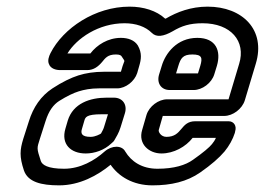

<svg xmlns="http://www.w3.org/2000/svg" viewBox="-20 -527 797 578"><path d="M421 -181 408 -136C395 -93 429 -65 466 -65C503 -65 539 -85 560 -112H630C627 -105 623 -99 618 -93C611 -84 591 -67 561 -46C539 -30 504 -19 454 -19C407 -19 375 -41 357 -71C347 -90 317 -90 295 -71C265 -44 222 -19 173 -19C123 -19 107 -31 103 -42C90 -82 91 -80 100 -109L117 -162C127 -194 141 -212 158 -223C182 -238 201 -247 217 -252C233 -257 253 -261 278 -261H333C358 -261 385 -282 393 -307L399 -328C405 -348 408 -367 395 -390C385 -406 366 -413 344 -413C305 -413 272 -392 252 -366H183C211 -412 277 -457 355 -457C389 -457 418 -447 437 -428C451 -414 472 -417 500 -433C527 -449 551 -457 590 -457C675 -457 721 -403 700 -335L668 -228H483C457 -228 429 -207 421 -181ZM481 -115C464 -115 456 -131 458 -136L470 -178H655C681 -178 709 -199 717 -225L750 -335C781 -437 710 -507 605 -507C555 -507 513 -491 479 -471H477C451 -495 412 -507 370 -507C266 -507 170 -442 132 -367C127 -357 123 -345 127 -335C132 -320 149 -316 161 -316H243C262 -316 276 -327 287 -340C297 -352 304 -363 329 -363C341 -363 345 -360 347 -356C358 -339 355 -348 349 -328L344 -311H293C264 -311 238 -307 216 -300C194 -293 167 -280 138 -261C103 -238 80 -204 67 -162L50 -109C40 -76 38 -56 52 -14C64 21 104 31 158 31C220 31 274 1 313 -31C337 4 380 31 439 31C495 31 543 20 583 -8C616 -31 640 -52 656 -71C670 -88 681 -108 687 -127L688 -132C693 -148 684 -162 668 -162H568C522 -162 530 -115 481 -115ZM323 -233H301C251 -233 200 -216 184 -164L177 -140C163 -93 193 -65 238 -65C265 -65 294 -75 315 -95C320 -99 323 -102 325 -106C329 -113 338 -127 343 -144L356 -186C364 -212 349 -233 323 -233ZM286 -183H305L293 -144C291 -137 287 -131 284 -125C281 -123 267 -115 253 -115C226 -115 222 -125 227 -140L234 -164C237 -174 240 -183 286 -183ZM491 -256H563C589 -256 617 -277 625 -303L633 -329C646 -373 631 -413 574 -413C512 -413 478 -366 467 -329L459 -303C451 -277 465 -256 491 -256ZM559 -363C588 -363 590 -353 583 -329L576 -306H510L517 -329C524 -352 531 -363 559 -363Z"/></svg>

Font: DIN Rundschrift
Style: BreitKontKu
Weight: 400
Width: 7
Version: Version 1.027